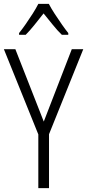

<svg xmlns="http://www.w3.org/2000/svg" viewBox="-20 -967 448 987"><path d="M205 -342 349 -714H408L232 -277V0H177V-276L0 -714H59ZM231 -947Q243 -924 261.5 -895.5Q280 -867 299 -840Q318 -813 331 -797V-788H298Q275 -810 251 -840Q227 -870 204 -898Q182 -870 157.5 -839.5Q133 -809 112 -788H78V-797Q94 -817 112.5 -843.5Q131 -870 148.5 -897.5Q166 -925 177 -947Z"/></svg>

Font: Noto Sans Telugu Condensed Light
Style: Regular
Weight: 300
Width: 3
Designer: Jelle Bosma - Monotype Design Team
Foundry: Monotype Imaging Inc.
Version: Version 2.005; ttfautohint (v1.8.4.7-5d5b)